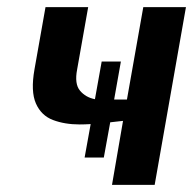

<svg xmlns="http://www.w3.org/2000/svg" viewBox="-20 -520 543 540"><path d="M218 -77 235 -171Q218 -170 204 -170Q162 -170 129 -182.5Q96 -195 81 -229Q66 -263 77 -325L108 -500H228L197 -325Q189 -284 205 -265Q221 -246 247 -241L266 -347H320L301 -240H337L383 -500H503L415 0H295L326 -180Q317 -179 307.5 -178Q298 -177 290 -176L272 -77Z"/></svg>

Font: Cuprum
Style: Bold Italic
Weight: 700
Italic angle: -10°
Designer: Jovanny Lemonad
Foundry: Jovanny Lemonad
Version: Version 3.000